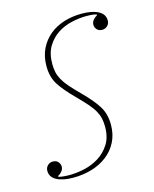

<svg xmlns="http://www.w3.org/2000/svg" viewBox="-87 -578 521 651"><g transform="rotate(-15 173.5 -253.0)"><path d="M91 12Q54 12 32.5 0.5Q11 -11 11 -33Q11 -44 18.5 -51.5Q26 -59 37 -59Q49 -59 55.5 -51.5Q62 -44 62 -35Q62 -26 56 -18.5Q50 -11 42 -7V-4Q49 -2 59 -1Q69 0 81 0Q105 0 132.5 -6Q160 -12 183.5 -26.5Q207 -41 223 -65.5Q239 -90 239 -127Q239 -144 236 -157Q233 -170 225.5 -183.5Q218 -197 204 -213Q190 -229 169 -250Q135 -284 117.5 -311Q100 -338 100 -377Q100 -411 113 -437.5Q126 -464 148 -482Q170 -500 199 -509Q228 -518 261 -518Q298 -518 319.5 -506.5Q341 -495 341 -473Q341 -462 333.5 -454.5Q326 -447 315 -447Q303 -447 296.5 -454.5Q290 -462 290 -471Q290 -480 296 -487.5Q302 -495 310 -499V-502Q299 -506 274 -506Q250 -506 223 -500Q196 -494 173.5 -479.5Q151 -465 136 -440.5Q121 -416 121 -379Q121 -362 124 -349Q127 -336 134.5 -322.5Q142 -309 155.5 -293.5Q169 -278 191 -256Q227 -220 243.5 -193Q260 -166 260 -129Q260 -95 246.5 -68.5Q233 -42 209.5 -24Q186 -6 155.5 3Q125 12 91 12Z"/></g></svg>

Font: IBM Plex Serif Thin
Style: Italic
Weight: 100
Italic angle: -14°
Designer: Mike Abbink, Paul van der Laan, Pieter van Rosmalen
Foundry: Bold Monday
Version: Version 3.001